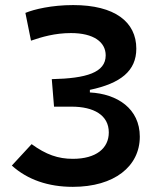

<svg xmlns="http://www.w3.org/2000/svg" viewBox="-20 -723 626 753"><path d="M265.6 9.8C428.7 9.8 528.3 -70.8 528.3 -187C528.3 -296.9 439.9 -355 332.5 -360.4V-370.6C453.1 -396 514.6 -444.8 514.6 -532.2C514.6 -636.7 430.7 -703.1 267.1 -703.1C182.6 -703.1 113.3 -686.5 79.6 -672.4L101.6 -563.5C144 -578.1 195.3 -593.3 258.3 -593.3C347.2 -593.3 394.5 -558.1 394.5 -505.9C394.5 -438.5 319.3 -415.5 183.1 -412.6L191.9 -304.7H260.7C347.7 -304.7 406.7 -271.5 406.7 -203.6C406.7 -141.6 357.4 -100.1 265.6 -100.1C207.5 -100.1 160.6 -116.7 104 -157.7L26.4 -73.7C87.9 -18.1 169.4 9.8 265.6 9.8Z"/></svg>

Font: Cascadia Mono SemiBold
Style: Regular
Weight: 600
Monospace: yes
Designer: Aaron Bell
Foundry: Saja Typeworks
Version: Version 2404.023